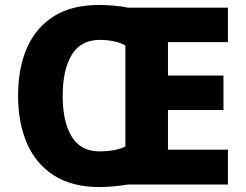

<svg xmlns="http://www.w3.org/2000/svg" viewBox="-20 -745 991 775"><path d="M380 -725Q407 -725 441 -722Q475 -719 497 -714H900V-575H658V-440H882V-301H658V-141H900V0H495Q474 4 440 7Q406 10 381 10Q272 10 199 -36Q126 -82 89.5 -165Q53 -248 53 -359Q53 -470 89 -552Q125 -634 197.5 -679.5Q270 -725 380 -725ZM383 -584Q306 -584 269.5 -523.5Q233 -463 233 -358Q233 -253 269.5 -193.5Q306 -134 382 -134Q412 -134 440 -139Q468 -144 486 -154V-561Q469 -572 441 -578Q413 -584 383 -584Z"/></svg>

Font: Noto Sans Cherokee ExtraBold
Style: Regular
Weight: 800
Designer: Monotype Design Team
Foundry: Monotype Imaging Inc.
Version: Version 2.001; ttfautohint (v1.8.4.7-5d5b)